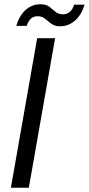

<svg xmlns="http://www.w3.org/2000/svg" viewBox="-20 -879 416 899"><path d="M31 0 154 -700H238L115 0ZM262 -756Q241 -756 228.5 -763Q216 -770 205.5 -779.5Q195 -789 184 -796Q173 -803 155 -803Q120 -803 105 -758H56Q72 -809 101.5 -834Q131 -859 169 -859Q196 -859 211 -847.5Q226 -836 239.5 -824Q253 -812 276 -812Q292 -812 306 -823Q320 -834 327 -857H376Q361 -808 330.5 -782Q300 -756 262 -756Z"/></svg>

Font: Rethink Sans
Style: Italic
Weight: 400
Italic angle: -10°
Designer: The Rethink Sans project authors (Hans Thiessen). DM Sans designed by Colophon Foundry.
Foundry: Rethink Communications LLC
Version: Version 1.001